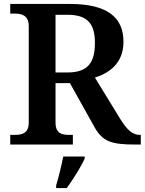

<svg xmlns="http://www.w3.org/2000/svg" viewBox="-20 -734 735 975"><path d="M32 0H350V-49H333C294 -49 262 -56 262 -112V-312H335L459 -90C501 -14 547 0 669 0H695V-49H690C652 -49 625 -75 590 -131L462 -340C535 -363 607 -413 607 -522C607 -646 525 -714 334 -714H32V-665H54C89 -665 126 -657 126 -601V-112C126 -56 91 -49 54 -49H32ZM323 -366H262V-659H321C420 -659 462 -619 462 -516C462 -416 426 -366 323 -366ZM265 208V221H319C350 178 392 113 410 71V61H301C293 106 277 167 265 208Z"/></svg>

Font: Noto Serif Devanagari SemiBold
Style: Regular
Weight: 600
Designer: Universal Thirst, Indian Type Foundry and the Monotype Design Team
Foundry: Monotype Imaging Inc.
Version: Version 2.004